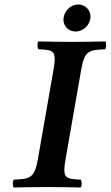

<svg xmlns="http://www.w3.org/2000/svg" viewBox="-20 -831 492 853"><path d="M262 -743C262 -715 284 -691 316 -691C351 -691 382 -721 382 -758C382 -786 359 -811 328 -811C292 -811 262 -780 262 -743ZM271 -122 341 -523C356 -606 375 -609 446 -612C453 -618 453 -641 448 -647C399 -646 358 -645 301 -645C242 -645 201 -646 151 -647C144 -641 146 -618 151 -612C204.9 -609.7 223 -608 223 -567C223 -555.5 221.2 -541.1 218 -523L148 -122C133 -39 113 -36 42 -33C35 -27 36 -4 41 2C90 1 131 0 188 0C247 0 288 1 338 2C345 -4 344 -27 339 -33C285.5 -35.3 265.8 -37 265.8 -77C265.8 -88.6 267.7 -103.3 271 -122Z"/></svg>

Font: Linux Libertine O
Style: Bold Italic
Weight: 700
Italic angle: -11.5°
Designer: Philipp H. Poll
Foundry: Philipp H. Poll
Version: Version 4.1.0